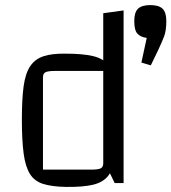

<svg xmlns="http://www.w3.org/2000/svg" viewBox="-20 -720 674 755"><path d="M239 -509Q305 -509 345.5 -499.5Q386 -490 406.5 -464Q427 -438 433.5 -386.5Q440 -335 440 -250Q440 -162 433.5 -109.5Q427 -57 406.5 -30Q386 -3 345.5 6.5Q305 16 239 15Q185 14 150.5 3.5Q116 -7 98 -35.5Q80 -64 73 -116Q66 -168 66 -250Q66 -331 73 -381.5Q80 -432 99 -460Q118 -488 151.5 -499Q185 -510 239 -509ZM386 -441H196Q169 -441 159 -436Q149 -431 149 -416V-53H338Q366 -53 376 -58Q386 -63 386 -78ZM466 -679V0H431L386 -93V-668ZM573 -463 536 -474 557 -571Q533 -574 520.5 -587.5Q508 -601 508 -637Q508 -672 523 -686Q538 -700 571 -700Q604 -700 619 -686Q634 -672 634 -637Q634 -599 625 -576Q616 -553 602 -523Z"/></svg>

Font: Changa Light
Style: Regular
Weight: 300
Designer: Eduardo Rodriguez Tunni
Foundry: Eduardo Rodriguez Tunni
Version: Version 3.002; ttfautohint (v1.8.2)